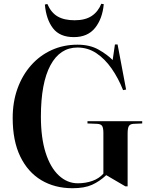

<svg xmlns="http://www.w3.org/2000/svg" viewBox="-20 -980 791 1014"><path d="M363 14Q269 14 198 -28.5Q127 -71 87 -153.5Q47 -236 47 -357Q47 -442 72.5 -512.5Q98 -583 144 -635Q190 -687 252.5 -715.5Q315 -744 389 -744Q454 -744 499.5 -718.5Q545 -693 575 -663L587 -745H601L646 -507L630 -504Q605 -567 569.5 -618Q534 -669 489 -699Q444 -729 389 -729Q297 -729 246.5 -635.5Q196 -542 196 -364Q196 -252 221 -173.5Q246 -95 290.5 -53.5Q335 -12 391 -12Q432 -12 467.5 -24.5Q503 -37 526 -63V-278Q526 -304 519.5 -314.5Q513 -325 493 -326L442 -328V-340H731V-328L685 -326Q667 -325 660.5 -314Q654 -303 654 -275V4H642L541 -55Q506 -22 466 -4Q426 14 363 14ZM370 -784Q296 -784 260 -830.5Q224 -877 217 -956L230 -959Q250 -913 284.5 -893Q319 -873 374 -873Q430 -873 464 -895.5Q498 -918 515 -960L528 -958Q521 -881 482 -832.5Q443 -784 370 -784Z"/></svg>

Font: Literata 72pt SemiBold
Style: Regular
Weight: 600
Designer: Latin by Veronika Burian and Jose Scaglione. Greek by Irene Vlachou. Cyrillic by Vera Evstafieva.
Foundry: TypeTogether
Version: Version 3.002